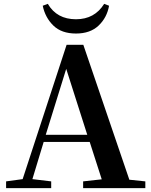

<svg xmlns="http://www.w3.org/2000/svg" viewBox="-20 -978 785 998"><path d="M521.5 -958 546.9 -948.2Q536.1 -886.7 492.7 -845.2Q449.2 -803.7 375 -803.7Q299.8 -803.7 257.3 -845.2Q214.8 -886.7 202.1 -948.2L228.5 -958Q275.4 -877.9 375 -877.9Q471.7 -877.9 521.5 -958ZM217.8 -277.3H433.6L324.2 -620.1ZM652.3 -43.9 735.4 -35.2V0H412.1V-35.2L508.8 -45.9L446.3 -240.2H207L148.4 -46.9L246.1 -35.2V0H11.7V-35.2L97.7 -46.9L326.2 -745.1H413.1Z"/></svg>

Font: GenYoMin TW TTF Bold
Style: Regular
Weight: 700
Version: Version 1.300